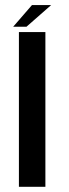

<svg xmlns="http://www.w3.org/2000/svg" viewBox="-20 -716 266 736"><path d="M52.5 0H154V-593H52.5ZM30.5 -613.5H81.5L176 -696.5H102.5Z"/></svg>

Font: Anybody UltraCondensed Thin
Style: Regular
Weight: 400
Version: Version 1.111